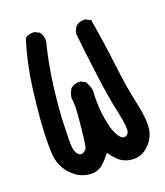

<svg xmlns="http://www.w3.org/2000/svg" viewBox="-132 -801 764 889"><g transform="rotate(-20 250.0 -356.0)"><path d="M167 -3.9Q157.2 -3.9 146.5 -5.9Q98.6 -14.6 64 -55.7Q29.3 -96.7 26.4 -149.4Q24.4 -170.9 24.4 -203.1Q24.4 -306.6 45.9 -472.7Q60.5 -585.9 94.7 -697.3L96.7 -699.2Q111.3 -710.9 132.8 -710.9Q135.7 -710.9 141.6 -710.9L165 -699.2Q178.7 -680.7 178.7 -661.1Q178.7 -653.3 177.7 -648.4Q152.3 -547.9 139.6 -445.8Q127 -343.8 124 -269.5Q122.1 -208 122.1 -187Q122.1 -166 122.6 -155.3Q123 -144.5 127 -132.8Q130.9 -120.1 138.2 -112.8Q145.5 -105.5 151.4 -105.5Q164.1 -105.5 174.8 -116.2Q181.6 -123 183.6 -134.8Q187.5 -156.2 193.4 -210Q202.1 -293 202.1 -319.3Q202.1 -345.7 199.2 -364.3Q201.2 -386.7 214.8 -408.2Q232.4 -422.9 254.9 -422.9Q258.8 -422.9 263.7 -422.9L287.1 -411.1Q304.7 -378.9 304.7 -358.4Q304.7 -356.4 303.7 -348.1Q302.7 -339.8 302.7 -322.8Q302.7 -305.7 303.7 -291Q303.7 -255.9 314.5 -204.1Q326.2 -143.6 350.6 -119.1Q358.4 -111.3 367.2 -111.3Q376 -111.3 383.8 -119.1Q391.6 -127 391.6 -143.6Q391.6 -171.9 377 -238.8Q362.3 -305.7 347.7 -414.6Q333 -523.4 321.3 -634.8Q323.2 -656.2 337.9 -672.9Q352.5 -685.5 374 -685.5Q377 -685.5 382.8 -685.5L408.2 -672.9Q428.7 -553.7 442.4 -438.5Q456.1 -323.2 472.7 -250Q489.3 -176.8 489.3 -132.8Q489.3 -125 488.3 -117.2Q485.4 -69.3 448.2 -32.2Q416 -1 376 -1Q350.6 -1 327.1 -11.7Q310.5 -19.5 296.4 -33.7Q282.2 -47.9 265.6 -71.3Q252.9 -51.8 229.5 -29.3Q204.1 -3.9 167 -3.9Z"/></g></svg>

Font: JasonHandwriting2
Style: SemiBold
Weight: 600
Version: Version 1.04.7